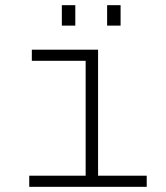

<svg xmlns="http://www.w3.org/2000/svg" viewBox="-20 -722 640 742"><path d="M93 0V-43H311V-487H103V-530H359V-43H547V0ZM219 -623V-702H271V-623ZM394 -623V-702H446V-623Z"/></svg>

Font: Geist Mono UltraLight
Style: Regular
Weight: 200
Monospace: yes
Designer: Basement.studio, Andrés Briganti, Mateo Zaragoza
Foundry: Basement.studio, Vercel, Andrés Briganti, Guido Ferreyra, Mateo Zaragoza
Version: Version 1.400; ttfautohint (v1.8.4.7-5d5b)